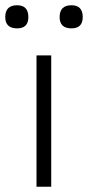

<svg xmlns="http://www.w3.org/2000/svg" viewBox="-50 -711 335 731"><path d="M-30 -646Q-30 -691 15 -691Q58 -691 58 -646Q58 -603 15 -603Q-30 -603 -30 -646ZM177 -646Q177 -691 222 -691Q265 -691 265 -646Q265 -603 222 -603Q177 -603 177 -646ZM89 -500H145V0H89Z"/></svg>

Font: Haskoy Light
Style: Regular
Weight: 300
Designer: Ertekin Erdin
Foundry: Ertekin Erdin
Version: Version 2.000; ttfautohint (v1.8.4.7-5d5b)